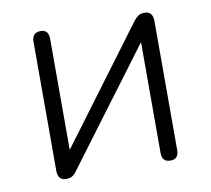

<svg xmlns="http://www.w3.org/2000/svg" viewBox="-62 -561 699 637"><g transform="rotate(-10 287.5 -243.0)"><path d="M112 6Q84 6 84 -27V-461Q84 -492 113 -492Q140 -492 140 -461V-87L427 -472Q434 -481 442 -486.5Q450 -492 463 -492Q491 -492 491 -459V-24Q491 6 463 6Q435 6 435 -24V-398L147 -13Q141 -4 133 1Q125 6 112 6Z"/></g></svg>

Font: Nunito Light
Style: Regular
Weight: 300
Designer: Vernon Adams
Foundry: Vernon Adams
Version: Version 3.601; ttfautohint (v1.8.2.53-6de2)